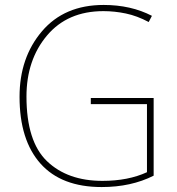

<svg xmlns="http://www.w3.org/2000/svg" viewBox="-20 -746 717 776"><path d="M347 -350V-325H574V-50Q498 -15 394 -15Q253 -15 170 -94.5Q87 -174 87 -356Q87 -504 170 -602.5Q253 -701 398 -701Q443 -701 488.5 -691.5Q534 -682 581 -657L594 -682Q509 -726 399 -726Q240 -726 149.5 -619.5Q59 -513 59 -355Q59 -180 143.5 -85Q228 10 391 10Q510 10 601 -36V-350Z"/></svg>

Font: Noto Sans Display Thin
Style: Regular
Weight: 250
Designer: Monotype Design Team
Foundry: Monotype Imaging Inc.
Version: Version 1.900